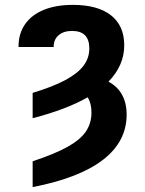

<svg xmlns="http://www.w3.org/2000/svg" viewBox="-20 -557 593 784"><path d="M344.7 -359.4Q344.7 -430.7 274.4 -430.7Q239.3 -430.7 219 -412.8Q198.7 -395 199.2 -365.2H55.7Q55.2 -418.5 81.8 -457.3Q108.4 -496.1 158.4 -516.6Q208.5 -537.1 277.3 -537.1Q378.9 -537.1 433.1 -494.6Q487.3 -452.1 487.3 -372.1Q487.3 -289.6 422.9 -223.6Q459.5 -204.1 478.3 -170.2Q497.1 -136.2 497.1 -88.9Q497.1 21 400.6 95.5Q304.2 169.9 113.3 207V101.6Q203.1 71.8 255.1 43Q307.1 14.2 330.3 -19.5Q353.5 -53.2 353.5 -97.7Q353.5 -135.3 337.9 -159.7Q252 -110.4 113.3 -74.2V-177.7Q195.3 -202.6 246.1 -229.7Q296.9 -256.8 320.8 -288.3Q344.7 -319.8 344.7 -359.4Z"/></svg>

Font: Pretendard
Style: Bold
Weight: 700
Designer: Base glyphs from Inter by Rasmus Andersson; Hangeul glyphs from Noto Sans CJK(Source Han Sans) by Jang Soo-young and Kan
Foundry: Kil Hyung-jin
Version: Version 1.309